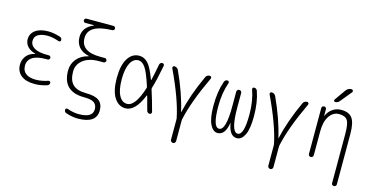

<svg xmlns="http://www.w3.org/2000/svg" viewBox="-92 -1216 3685 1906"><g transform="rotate(15 1750.0 -262.5)"><path d="M200.2 -280.3Q201.2 -280.3 201.2 -281.2Q201.2 -283.2 199.2 -283.2Q144.5 -297.9 117.2 -329.6Q89.8 -361.3 89.8 -402.3Q89.8 -460 137.2 -495.1Q184.6 -530.3 268.6 -530.3Q326.2 -530.3 391.6 -508.8Q414.1 -502 414.1 -477.5Q414.1 -469.7 407.2 -464.8Q400.4 -460 391.6 -462.9Q325.2 -486.3 272.5 -486.3Q215.8 -486.3 178.2 -465.8Q140.6 -445.3 140.6 -398.4Q140.6 -354.5 184.6 -328.1Q228.5 -301.8 315.4 -301.8H334Q342.8 -301.8 349.1 -295.4Q355.5 -289.1 355.5 -280.3Q355.5 -271.5 349.1 -265.1Q342.8 -258.8 334 -258.8H315.4Q223.6 -258.8 177.7 -228.5Q131.8 -198.2 131.8 -141.6Q131.8 -89.8 167.5 -62Q203.1 -34.2 271.5 -34.2Q329.1 -34.2 396.5 -56.6Q404.3 -59.6 411.6 -54.7Q418.9 -49.8 418.9 -42Q418.9 -17.6 396.5 -10.7Q330.1 10.7 268.6 9.8Q178.7 9.8 129.9 -30.3Q81.1 -70.3 81.1 -139.6Q81.1 -187.5 110.4 -227.1Q139.6 -266.6 200.2 -280.3Z M780.3 9.8Q558.6 9.8 557.6 -205.1Q557.6 -275.4 601.1 -326.7Q644.5 -377.9 717.8 -394.5Q718.8 -394.5 718.8 -397.5Q718.8 -398.4 717.8 -398.4Q650.4 -413.1 615.7 -454.6Q581.1 -496.1 581.1 -557.6Q581.1 -659.2 690.4 -703.1Q692.4 -703.1 692.4 -705.1Q692.4 -706.1 691.4 -706.1H601.6Q592.8 -706.1 586.4 -712.4Q580.1 -718.8 580.1 -728Q580.1 -737.3 586.4 -743.7Q592.8 -750 601.6 -750H877.9Q886.7 -750 893.6 -743.7Q900.4 -737.3 900.4 -728Q900.4 -718.8 893.6 -712.4Q886.7 -706.1 877.9 -706.1Q631.8 -700.2 631.8 -560.5Q631.8 -419.9 831.1 -419.9H877.9Q886.7 -419.9 893.6 -413.6Q900.4 -407.2 900.4 -397.9Q900.4 -388.7 893.6 -381.8Q886.7 -375 877.9 -375H831.1Q727.5 -375 668 -328.6Q608.4 -282.2 608.4 -209Q608.4 -119.1 652.3 -76.7Q696.3 -34.2 790 -34.2Q881.8 -34.2 923.3 -2Q964.8 30.3 964.8 95.7Q964.8 229.5 775.4 230.5Q715.8 230.5 652.3 209Q629.9 202.1 629.9 177.7Q629.9 169.9 636.7 165Q643.6 160.2 652.3 163.1Q718.8 186.5 772.5 185.5Q914.1 185.5 914.1 97.7Q914.1 54.7 885.3 32.2Q856.4 9.8 780.3 9.8Z M1208 -484.4Q1156.2 -484.4 1125.5 -426.8Q1094.7 -369.1 1094.7 -260.3Q1094.7 -151.4 1125.5 -94.2Q1156.2 -37.1 1208 -37.1Q1292 -37.1 1355.5 -238.3Q1358.4 -246.1 1355.5 -253.9Q1311.5 -391.6 1278.8 -438Q1246.1 -484.4 1208 -484.4ZM1204.1 9.8Q1132.8 9.8 1088.4 -58.6Q1043.9 -127 1043.9 -259.8Q1043.9 -391.6 1087.9 -460.9Q1131.8 -530.3 1204.1 -530.3Q1254.9 -530.3 1293.5 -490.2Q1332 -450.2 1376 -330.1Q1378.9 -324.2 1380.9 -330.1Q1396.5 -395.5 1415 -495.1Q1417 -505.9 1424.8 -512.7Q1432.6 -519.5 1442.9 -519.5Q1453.1 -519.5 1459 -512.2Q1464.8 -504.9 1462.9 -495.1Q1435.5 -348.6 1407.2 -255.9Q1404.3 -247.1 1407.2 -238.3Q1439.5 -139.6 1469.7 -24.4Q1471.7 -15.6 1466.3 -7.8Q1460.9 0 1451.2 0Q1426.8 0 1419.9 -25.4Q1391.6 -131.8 1381.8 -166Q1380.9 -168 1378.9 -168.5Q1377 -168.9 1376 -167Q1303.7 9.8 1204.1 9.8Z M1721.7 -28.3Q1682.6 -218.8 1551.8 -494.1Q1547.9 -502.9 1552.2 -511.2Q1556.6 -519.5 1567.4 -519.5Q1580.1 -519.5 1591.3 -512.7Q1602.5 -505.9 1608.4 -494.1Q1706.1 -283.2 1748 -97.7Q1748 -96.7 1749 -96.7Q1750 -96.7 1750 -97.7Q1792 -282.2 1889.6 -494.1Q1894.5 -505.9 1906.2 -512.7Q1918 -519.5 1930.7 -519.5Q1940.4 -519.5 1945.8 -511.7Q1951.2 -503.9 1947.3 -495.1Q1817.4 -220.7 1776.4 -29.3Q1775.4 -23.4 1775.4 -11.7V194.3Q1775.4 204.1 1767.6 211.9Q1759.8 219.7 1749.5 219.7Q1739.3 219.7 1731 211.9Q1722.7 204.1 1722.7 194.3V-11.7Q1722.7 -22.5 1721.7 -28.3Z M2150.4 9.8Q2103.5 9.8 2072.8 -52.2Q2042 -114.3 2042 -244.1Q2042 -387.7 2080.1 -496.1Q2088.9 -520.5 2113.3 -519.5Q2122.1 -519.5 2127 -512.2Q2131.8 -504.9 2128.9 -497.1Q2089.8 -387.7 2089.8 -250Q2089.8 -35.2 2154.3 -35.2Q2225.6 -35.2 2224.6 -289.1V-434.6Q2224.6 -445.3 2232.4 -452.6Q2240.2 -460 2250 -460Q2259.8 -460 2267.6 -453.1Q2275.4 -446.3 2275.4 -434.6V-289.1Q2275.4 -35.2 2345.7 -35.2Q2410.2 -35.2 2410.2 -250Q2410.2 -387.7 2371.1 -497.1Q2368.2 -504.9 2373 -512.2Q2377.9 -519.5 2386.7 -519.5Q2411.1 -519.5 2419.9 -496.1Q2458 -387.7 2458 -244.1Q2458 -114.3 2427.7 -52.2Q2397.5 9.8 2349.6 9.8Q2271.5 9.8 2251 -119.1Q2251 -120.1 2250 -120.1Q2249 -120.1 2249 -119.1Q2228.5 9.8 2150.4 9.8Z M2721.7 -28.3Q2682.6 -218.8 2551.8 -494.1Q2547.9 -502.9 2552.2 -511.2Q2556.6 -519.5 2567.4 -519.5Q2580.1 -519.5 2591.3 -512.7Q2602.5 -505.9 2608.4 -494.1Q2706.1 -283.2 2748 -97.7Q2748 -96.7 2749 -96.7Q2750 -96.7 2750 -97.7Q2792 -282.2 2889.6 -494.1Q2894.5 -505.9 2906.2 -512.7Q2918 -519.5 2930.7 -519.5Q2940.4 -519.5 2945.8 -511.7Q2951.2 -503.9 2947.3 -495.1Q2817.4 -220.7 2776.4 -29.3Q2775.4 -23.4 2775.4 -11.7V194.3Q2775.4 204.1 2767.6 211.9Q2759.8 219.7 2749.5 219.7Q2739.3 219.7 2731 211.9Q2722.7 204.1 2722.7 194.3V-11.7Q2722.7 -22.5 2721.7 -28.3Z M3082 -25.4V-496.1Q3082 -505.9 3088.9 -512.7Q3095.7 -519.5 3106 -519.5Q3116.2 -519.5 3123 -512.7Q3129.9 -505.9 3129.9 -496.1V-430.7Q3129.9 -429.7 3131.8 -429.7Q3132.8 -429.7 3132.8 -430.7Q3152.3 -476.6 3191.4 -503.4Q3230.5 -530.3 3280.3 -530.3Q3360.4 -530.3 3394 -482.9Q3427.7 -435.5 3427.7 -320.3V196.3Q3427.7 206.1 3420.4 212.9Q3413.1 219.7 3402.8 219.7Q3392.6 219.7 3385.7 212.9Q3378.9 206.1 3378.9 196.3V-310.5Q3378.9 -416 3355 -450.2Q3331.1 -484.4 3270 -484.4Q3209 -484.4 3170.4 -427.2Q3131.8 -370.1 3131.8 -271.5V-25.4Q3131.8 -14.6 3125 -7.3Q3118.2 0 3106.9 0Q3095.7 0 3088.9 -6.8Q3082 -13.7 3082 -25.4ZM3267.6 -724.6Q3289.1 -754.9 3325.2 -754.9Q3335.9 -754.9 3340.3 -745.1Q3344.7 -735.4 3337.9 -726.6L3242.2 -610.4Q3227.5 -590.8 3200.2 -589.8Q3192.4 -589.8 3187.5 -597.7Q3182.6 -605.5 3188.5 -612.3Z"/></g></svg>

Font: Rounded-X Mgen+ 2m light
Style: Regular
Weight: 200
Designer: [Source Han Sans]
Ryoko NISHIZUKA  (kana & ideographs); Paul D. Hunt (Latin, Greek & Cyrillic); Wenlong ZHANG  (bopomofo
Version: Version 1.059.20150602